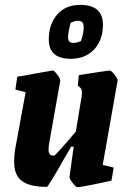

<svg xmlns="http://www.w3.org/2000/svg" viewBox="-20 -758 533 787"><path d="M462 -427 401 -82 446 -71 437 -18Q404 -10 357 -0.5Q310 9 297 9Q291 9 277.5 -8.5Q264 -26 265 -33L282 -157H272L246 -113Q178 8 172 8Q102 8 70 -16Q38 -40 38 -94Q38 -125 43 -151L85 -380L43 -391L51 -444Q66 -445 126 -457Q194 -469 196 -469Q202 -469 215 -452Q228 -435 227 -427L183 -179Q179 -160 179 -145Q179 -132 184 -126Q189 -120 201 -120Q208 -120 291 -219L315 -365Q316 -370 316 -377Q316 -390 311.5 -396Q307 -402 299 -406L303 -450Q423 -469 430 -469Q436 -469 449.5 -452Q463 -435 462 -427ZM180 -596Q180 -659 214.5 -698.5Q249 -738 309 -738Q402 -738 402 -656Q402 -594 366 -555.5Q330 -517 270 -517Q180 -517 180 -596ZM312 -590Q323 -623 323 -646Q323 -661 317 -667Q311 -673 298 -673Q288 -673 270 -665Q266 -653 262.5 -634.5Q259 -616 259 -606Q259 -593 264.5 -587.5Q270 -582 282 -582Q294 -582 312 -590Z"/></svg>

Font: Grenze
Style: Bold Italic
Weight: 700
Italic angle: -10°
Designer: Renata Polastri
Foundry: Omnibus-Type
Version: Version 1.002; ttfautohint (v1.8)